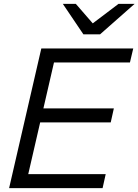

<svg xmlns="http://www.w3.org/2000/svg" viewBox="-20 -970 714 990"><path d="M27 0 193 -720H275L109 0ZM69 0 85 -72H525L509 0ZM147 -339 163 -411H567L551 -339ZM218 -648 235 -720H667L650 -648ZM410 -793 304 -950H371L490 -813H410L591 -950H674L496 -793Z"/></svg>

Font: Instrument Sans
Style: Italic
Weight: 400
Italic angle: -13°
Designer: Rodrigo Fuenzalida
Foundry: fragTYPE
Version: Version 1.000;gftools[0.9.28]